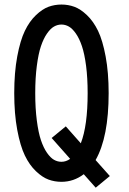

<svg xmlns="http://www.w3.org/2000/svg" viewBox="-20 -807 579 862"><path d="M255.9 9.3Q225.6 9.3 198 -0.7Q170.4 -10.7 141.4 -38.3Q112.3 -65.9 91.6 -108.9Q70.8 -151.9 57.4 -223.9Q43.9 -295.9 43.9 -388.7Q43.9 -481.4 57.4 -553.5Q70.8 -625.5 91.6 -668.5Q112.3 -711.4 141.4 -739Q170.4 -766.6 198 -776.6Q225.6 -786.6 255.9 -786.6Q286.1 -786.6 313.7 -776.6Q341.3 -766.6 370.4 -739Q399.4 -711.4 420.2 -668.5Q440.9 -625.5 454.3 -553.5Q467.8 -481.4 467.8 -388.7Q467.8 -191.4 409.2 -88.4L473.1 -16.6L409.7 35.6L356 -24.9Q311 9.3 255.9 9.3ZM255.9 -80.6Q276.4 -80.6 294.9 -93.8L211.9 -187.5L275.4 -239.7L342.8 -163.6Q373.5 -242.7 373.5 -388.7Q373.5 -457 366.5 -511.2Q359.4 -565.4 347.9 -599.6Q336.4 -633.8 320.8 -656.2Q305.2 -678.7 289.3 -687.7Q273.4 -696.8 255.9 -696.8Q238.3 -696.8 222.4 -687.7Q206.5 -678.7 190.9 -656.2Q175.3 -633.8 163.8 -599.6Q152.3 -565.4 145.3 -511.2Q138.2 -457 138.2 -388.7Q138.2 -320.3 145.3 -266.1Q152.3 -211.9 163.8 -177.7Q175.3 -143.6 190.9 -121.1Q206.5 -98.6 222.4 -89.6Q238.3 -80.6 255.9 -80.6Z"/></svg>

Font: Voltaire
Style: Regular
Weight: 400
Designer: Yvonne Schttler
Foundry: Yvonne Schttler
Version: Version 1.003